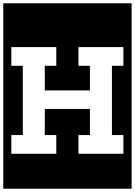

<svg xmlns="http://www.w3.org/2000/svg" viewBox="-30 -937 822 1170"><path d="M-10 213V-917H772V213ZM448 0H722V-114H652V-536H722V-650H448V-536H518V-386H243V-536H313V-650H39V-536H109V-114H39V0H313V-114H243V-273H518V-114H448Z"/></svg>

Font: Zilla Slab Highlight
Style: Bold
Weight: 700
Designer: Typotheque Type Foundry
Foundry: Typotheque type foundry
Version: Version 1.1; 2017; ttfautohint (v1.6)